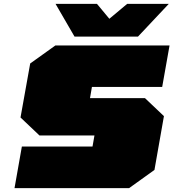

<svg xmlns="http://www.w3.org/2000/svg" viewBox="-20 -972 896 992"><path d="M365 -783 267 -952H481L545 -875L637 -952H852L693 -783ZM55 0 93 -215H458L468 -272H184L86 -365L136 -644L266 -737H856L818 -523H455L445 -465H729L827 -372L778 -94L647 0Z"/></svg>

Font: Tomorrow Black
Style: Italic
Weight: 900
Italic angle: -10°
Designer: Tony de Marco, Monica Rizzolli
Foundry: Just in Type
Version: Version 2.002